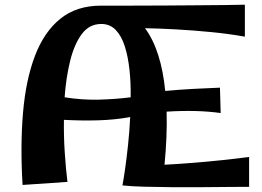

<svg xmlns="http://www.w3.org/2000/svg" viewBox="-20 -790 1116 817"><path d="M501 -1Q506 -27 512.5 -72.5Q519 -118 525 -174.5Q531 -231 534 -292Q469 -280 397.5 -278Q326 -276 252 -280Q251 -210 255.5 -141.5Q260 -73 267 -16L76 -3Q66 -171 78 -311Q90 -451 129 -553Q168 -655 237 -710.5Q306 -766 410 -766Q469 -766 538 -766Q607 -766 678.5 -766.5Q750 -767 816 -767.5Q882 -768 935.5 -768.5Q989 -769 1022 -770V-634Q955 -646 878.5 -653.5Q802 -661 728.5 -665Q655 -669 597 -670Q632 -623 653.5 -555Q675 -487 683 -403Q747 -409 807 -412Q867 -415 916 -417L919 -309Q869 -316 812.5 -317.5Q756 -319 689 -315Q692 -211 680 -89Q737 -92 800 -97Q863 -102 924.5 -108.5Q986 -115 1040 -122V5Q1006 5 953 5.5Q900 6 837.5 6.5Q775 7 711.5 6.5Q648 6 593 4.5Q538 3 501 -1ZM411 -688Q360 -688 328 -645Q296 -602 278.5 -531Q261 -460 255 -376Q330 -364 401.5 -366Q473 -368 536 -376Q537 -437 531 -493Q525 -549 511 -593Q497 -637 472.5 -662.5Q448 -688 411 -688Z"/></svg>

Font: Marhey SemiBold
Style: Regular
Weight: 600
Designer: Nur Syamsi & Bustanul Arifin
Foundry: Namelatype
Version: Version 1.000; ttfautohint (v1.8.4.7-5d5b)